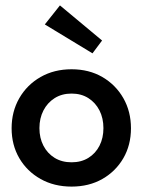

<svg xmlns="http://www.w3.org/2000/svg" viewBox="-20 -679 546 711"><path d="M245 12Q180.5 12 130.2 -16.2Q80 -44.5 51.5 -93.2Q23 -142 23 -204Q23 -266 51.5 -315.5Q80 -365 130.2 -393.8Q180.5 -422.5 245 -422.5Q309.5 -422.5 359 -393.8Q408.5 -365 436.8 -315.5Q465 -266 465 -204Q465 -142 436.8 -93.2Q408.5 -44.5 359 -16.2Q309.5 12 245 12ZM245 -78Q281 -78 307.5 -94.5Q334 -111 348.5 -139.5Q363 -168 363 -204.5Q363 -241 348.5 -269.8Q334 -298.5 307.5 -315.5Q281 -332.5 245 -332.5Q209 -332.5 182.2 -315.5Q155.5 -298.5 140.8 -269.8Q126 -241 126 -204.5Q126 -168 140.8 -139.5Q155.5 -111 182.2 -94.5Q209 -78 245 -78ZM322.5 -481.5 146 -588.5 202 -659 358 -529Z"/></svg>

Font: League Spartan Thin Medium
Style: Regular
Weight: 500
Version: Version 2.002